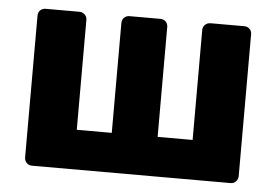

<svg xmlns="http://www.w3.org/2000/svg" viewBox="-43 -577 915 634"><g transform="rotate(5 415.0 -260.0)"><path d="M84 0Q73 0 66 -7.5Q59 -15 59 -25V-495Q59 -506 66 -513Q73 -520 84 -520H196Q206 -520 213.5 -513Q221 -506 221 -495V-131H337V-495Q337 -506 344 -513Q351 -520 362 -520H464Q475 -520 482 -513Q489 -506 489 -495V-131H605V-495Q605 -506 612.5 -513Q620 -520 630 -520H742Q753 -520 760 -513Q767 -506 767 -495V-25Q767 -15 760 -7.5Q753 0 742 0Z"/></g></svg>

Font: DVN-Rubik
Style: Bold
Weight: 700
Designer: Hubert and Fischer
Foundry: Hubert & Fischer
Version: Version 2.102